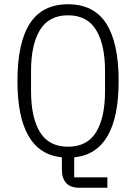

<svg xmlns="http://www.w3.org/2000/svg" viewBox="-20 -730 640 903"><path d="M485 153H353Q311 153 291 130.5Q271 108 271 70V10Q62 -11 62 -349Q62 -529 120.5 -619.5Q179 -710 300 -710Q421 -710 479.5 -619.5Q538 -529 538 -349Q538 -11 329 10V104H485ZM300 -40Q390 -40 432 -108.5Q474 -177 474 -302V-396Q474 -520 432 -589Q390 -658 300 -658Q210 -658 168 -589Q126 -520 126 -396V-302Q126 -177 168 -108.5Q210 -40 300 -40Z"/></svg>

Font: IBM Plex Mono Light
Style: Regular
Weight: 300
Monospace: yes
Designer: Mike Abbink, Paul van der Laan, Pieter van Rosmalen
Foundry: Bold Monday
Version: Version 2.3